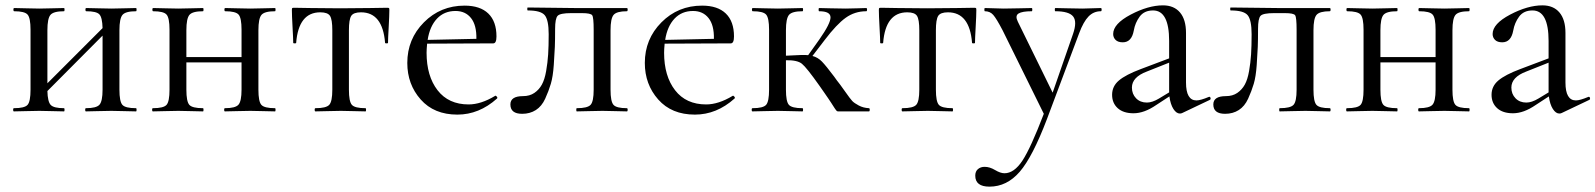

<svg xmlns="http://www.w3.org/2000/svg" viewBox="-20 -416 5958 717"><path d="M488 -12Q490 -12 490 -6Q490 0 488 0Q476 0 444.5 -1Q413 -2 396 -2Q377 -2 344.5 -1Q312 0 301 0Q298 0 298 -6Q298 -12 301 -12Q340 -12 351.5 -25Q363 -38 363 -81V-283L157 -76Q158 -36 169.5 -24Q181 -12 219 -12Q221 -12 221 -6Q221 0 219 0Q207 0 175.5 -1Q144 -2 127 -2Q108 -2 76 -1Q44 0 32 0Q29 0 29 -6Q29 -12 32 -12Q72 -12 83 -24.5Q94 -37 94 -81V-305Q94 -349 83 -361.5Q72 -374 33 -374Q30 -374 30 -380Q30 -386 33 -386Q45 -386 76.5 -385Q108 -384 127 -384Q144 -384 176 -385Q208 -386 219 -386Q221 -386 221 -380Q221 -374 219 -374Q180 -374 168.5 -360.5Q157 -347 157 -303V-105L363 -311Q362 -351 351 -362.5Q340 -374 302 -374Q299 -374 299 -380Q299 -386 302 -386Q314 -386 345.5 -385Q377 -384 396 -384Q414 -384 445 -385Q476 -386 488 -386Q490 -386 490 -380Q490 -374 488 -374Q449 -374 437.5 -360.5Q426 -347 426 -303V-81Q426 -37 437 -24.5Q448 -12 488 -12Z M1007 -12Q1009 -12 1009 -6Q1009 0 1007 0Q995 0 963.5 -1Q932 -2 915 -2Q896 -2 863.5 -1Q831 0 820 0Q817 0 817 -6Q817 -12 820 -12Q859 -12 870.5 -25Q882 -38 882 -81V-183H676V-81Q676 -37 687 -24.5Q698 -12 738 -12Q740 -12 740 -6Q740 0 738 0Q726 0 694.5 -1Q663 -2 646 -2Q627 -2 595 -1Q563 0 551 0Q548 0 548 -6Q548 -12 551 -12Q591 -12 602 -24.5Q613 -37 613 -81V-305Q613 -349 602 -361.5Q591 -374 552 -374Q549 -374 549 -380Q549 -386 552 -386Q564 -386 595.5 -385Q627 -384 646 -384Q663 -384 695 -385Q727 -386 738 -386Q740 -386 740 -380Q740 -374 738 -374Q699 -374 687.5 -360.5Q676 -347 676 -303V-203H882V-305Q882 -349 871 -361.5Q860 -374 821 -374Q818 -374 818 -380Q818 -386 821 -386Q833 -386 864.5 -385Q896 -384 915 -384Q933 -384 964 -385Q995 -386 1007 -386Q1009 -386 1009 -380Q1009 -374 1007 -374Q968 -374 956.5 -360.5Q945 -347 945 -303V-81Q945 -37 956 -24.5Q967 -12 1007 -12Z M1158 0Q1155 0 1155 -6Q1155 -12 1158 -12Q1198 -12 1209.5 -24.5Q1221 -37 1221 -81V-303Q1221 -343 1212.5 -356.5Q1204 -370 1176 -370Q1095 -370 1086 -256Q1086 -254 1080.5 -254Q1075 -254 1075 -256Q1075 -270 1072.5 -314.5Q1070 -359 1070 -378Q1070 -384 1071 -385.5Q1072 -387 1078 -387Q1082 -387 1139.5 -386Q1197 -385 1250 -385Q1304 -385 1362.5 -386Q1421 -387 1426 -387Q1432 -387 1433 -385.5Q1434 -384 1434 -378Q1434 -359 1431.5 -314.5Q1429 -270 1429 -256Q1429 -254 1423.5 -254Q1418 -254 1418 -256Q1409 -370 1328 -370Q1300 -370 1291.5 -356.5Q1283 -343 1283 -303V-81Q1283 -37 1294 -24.5Q1305 -12 1345 -12Q1347 -12 1347 -6Q1347 0 1345 0Q1333 0 1301.5 -1Q1270 -2 1253 -2Q1235 -2 1203 -1Q1171 0 1158 0Z M1829 -58Q1831 -60 1835 -55.5Q1839 -51 1836 -48Q1769 12 1688 12Q1601 12 1551 -44.5Q1501 -101 1501 -181Q1501 -270 1563 -332.5Q1625 -395 1715 -395Q1773 -395 1803.5 -365.5Q1834 -336 1834 -280Q1834 -254 1822 -254L1575 -253Q1573 -231 1573 -219Q1573 -132 1614 -79Q1655 -26 1730 -26Q1776 -26 1829 -58ZM1681 -375Q1639 -375 1612 -346.5Q1585 -318 1577 -267L1759 -271Q1760 -322 1739 -348.5Q1718 -375 1681 -375Z M1930 9Q1886 9 1886 -26Q1886 -57 1933 -57Q1958 -57 1975.5 -69Q1993 -81 2003.5 -100Q2014 -119 2019.5 -150.5Q2025 -182 2027 -213Q2029 -244 2029 -288Q2029 -342 2014 -359.5Q1999 -377 1951 -377Q1949 -377 1949 -382.5Q1949 -388 1951 -388L2124 -386H2321Q2324 -386 2324 -380Q2324 -374 2321 -374Q2283 -374 2271.5 -360.5Q2260 -347 2260 -303V-81Q2260 -37 2271 -24.5Q2282 -12 2321 -12Q2324 -12 2324 -6Q2324 0 2321 0Q2309 0 2278 -1Q2247 -2 2230 -2Q2211 -2 2178.5 -1Q2146 0 2134 0Q2132 0 2132 -6Q2132 -12 2134 -12Q2174 -12 2185.5 -24.5Q2197 -37 2197 -81V-305Q2197 -351 2191.5 -359Q2186 -367 2153 -367H2113Q2072 -367 2062.5 -357Q2053 -347 2053 -308Q2053 -266 2052 -241Q2051 -216 2048 -173Q2045 -130 2037 -103Q2029 -76 2016 -47.5Q2003 -19 1981 -5Q1959 9 1930 9Z M2716 -58Q2718 -60 2722 -55.5Q2726 -51 2723 -48Q2656 12 2575 12Q2488 12 2438 -44.5Q2388 -101 2388 -181Q2388 -270 2450 -332.5Q2512 -395 2602 -395Q2660 -395 2690.5 -365.5Q2721 -336 2721 -280Q2721 -254 2709 -254L2462 -253Q2460 -231 2460 -219Q2460 -132 2501 -79Q2542 -26 2617 -26Q2663 -26 2716 -58ZM2568 -375Q2526 -375 2499 -346.5Q2472 -318 2464 -267L2646 -271Q2647 -322 2626 -348.5Q2605 -375 2568 -375Z M3225 -12Q3228 -12 3228 -6Q3228 0 3225 0H3113Q3110 0 3109.5 0Q3109 0 3107 -0.5Q3105 -1 3104 -2.5Q3103 -4 3101.5 -5.5Q3100 -7 3097.5 -11Q3095 -15 3092 -19.5Q3089 -24 3084 -32Q3079 -40 3073 -48.5Q3067 -57 3058.5 -69.5Q3050 -82 3040 -96Q2992 -164 2974.5 -178Q2957 -192 2915 -191V-81Q2915 -37 2926 -24.5Q2937 -12 2977 -12Q2979 -12 2979 -6Q2979 0 2977 0Q2965 0 2933.5 -1Q2902 -2 2885 -2Q2866 -2 2834 -1Q2802 0 2790 0Q2787 0 2787 -6Q2787 -12 2790 -12Q2830 -12 2841 -24.5Q2852 -37 2852 -81V-305Q2852 -349 2841 -361.5Q2830 -374 2791 -374Q2788 -374 2788 -380Q2788 -386 2791 -386Q2802 -386 2834 -385Q2866 -384 2885 -384Q2902 -384 2934 -385Q2966 -386 2977 -386Q2979 -386 2979 -380Q2979 -374 2977 -374Q2938 -374 2926.5 -360.5Q2915 -347 2915 -303V-208Q2982 -212 2998 -210L3040 -269Q3082 -329 3081.5 -351.5Q3081 -374 3039 -374Q3037 -374 3037 -380Q3037 -386 3039 -386Q3052 -386 3080 -385Q3108 -384 3138 -384Q3158 -384 3182 -385Q3206 -386 3215 -386Q3218 -386 3218 -380Q3218 -374 3215 -374Q3172 -374 3138 -349.5Q3104 -325 3060 -267L3014 -207Q3034 -202 3049.5 -186Q3065 -170 3095 -130Q3101 -121 3105 -116Q3115 -104 3135 -75.5Q3155 -47 3162.5 -39Q3170 -31 3187 -22Q3204 -13 3225 -12Z M3350 0Q3347 0 3347 -6Q3347 -12 3350 -12Q3390 -12 3401.5 -24.5Q3413 -37 3413 -81V-303Q3413 -343 3404.5 -356.5Q3396 -370 3368 -370Q3287 -370 3278 -256Q3278 -254 3272.5 -254Q3267 -254 3267 -256Q3267 -270 3264.5 -314.5Q3262 -359 3262 -378Q3262 -384 3263 -385.5Q3264 -387 3270 -387Q3274 -387 3331.5 -386Q3389 -385 3442 -385Q3496 -385 3554.5 -386Q3613 -387 3618 -387Q3624 -387 3625 -385.5Q3626 -384 3626 -378Q3626 -359 3623.5 -314.5Q3621 -270 3621 -256Q3621 -254 3615.5 -254Q3610 -254 3610 -256Q3601 -370 3520 -370Q3492 -370 3483.5 -356.5Q3475 -343 3475 -303V-81Q3475 -37 3486 -24.5Q3497 -12 3537 -12Q3539 -12 3539 -6Q3539 0 3537 0Q3525 0 3493.5 -1Q3462 -2 3445 -2Q3427 -2 3395 -1Q3363 0 3350 0Z M4091 -386Q4094 -386 4094 -380Q4094 -374 4091 -374Q4064 -374 4045 -354.5Q4026 -335 4010 -292L3890 28Q3836 170 3788 225.5Q3740 281 3675 281Q3622 281 3622 240Q3622 224 3632 215.5Q3642 207 3657 207Q3676 207 3696 219Q3716 231 3731 231Q3767 231 3798 184Q3829 137 3878 9L3724 -303Q3701 -347 3689 -360.5Q3677 -374 3658 -374Q3656 -374 3656 -380Q3656 -386 3658 -386Q3669 -386 3693 -385Q3717 -384 3728 -384Q3753 -384 3787 -385Q3821 -386 3833 -386Q3835 -386 3835 -380Q3835 -374 3833 -374Q3797 -374 3783.5 -365.5Q3770 -357 3781 -335L3911 -70L3987 -289Q4003 -335 3987.5 -354.5Q3972 -374 3921 -374Q3919 -374 3919 -380Q3919 -386 3921 -386Q3935 -386 3966 -385Q3997 -384 4022 -384Q4037 -384 4057.5 -385Q4078 -386 4091 -386Z M4494 -54Q4499 -56 4500.5 -50.5Q4502 -45 4498 -43L4395 6Q4391 8 4386 8Q4373 8 4362 -9Q4351 -26 4347 -56L4298 -24Q4253 7 4213 7Q4175 7 4154 -12Q4133 -31 4133 -62Q4133 -94 4158.5 -115.5Q4184 -137 4240 -158L4346 -198V-263Q4346 -377 4286 -377Q4253 -377 4236 -354Q4219 -331 4214 -302Q4206 -258 4173 -258Q4155 -258 4146 -267Q4137 -276 4137 -289Q4137 -327 4202.5 -361.5Q4268 -396 4323 -396Q4364 -396 4386.5 -369.5Q4409 -343 4409 -293V-108Q4409 -41 4448 -41Q4463 -41 4494 -54ZM4308 -48 4346 -71V-78V-182L4263 -149Q4207 -128 4207 -89Q4207 -65 4222.5 -49Q4238 -33 4263 -33Q4283 -33 4308 -48Z M4555 9Q4511 9 4511 -26Q4511 -57 4558 -57Q4583 -57 4600.5 -69Q4618 -81 4628.5 -100Q4639 -119 4644.5 -150.5Q4650 -182 4652 -213Q4654 -244 4654 -288Q4654 -342 4639 -359.5Q4624 -377 4576 -377Q4574 -377 4574 -382.5Q4574 -388 4576 -388L4749 -386H4946Q4949 -386 4949 -380Q4949 -374 4946 -374Q4908 -374 4896.5 -360.5Q4885 -347 4885 -303V-81Q4885 -37 4896 -24.5Q4907 -12 4946 -12Q4949 -12 4949 -6Q4949 0 4946 0Q4934 0 4903 -1Q4872 -2 4855 -2Q4836 -2 4803.5 -1Q4771 0 4759 0Q4757 0 4757 -6Q4757 -12 4759 -12Q4799 -12 4810.5 -24.5Q4822 -37 4822 -81V-305Q4822 -351 4816.5 -359Q4811 -367 4778 -367H4738Q4697 -367 4687.5 -357Q4678 -347 4678 -308Q4678 -266 4677 -241Q4676 -216 4673 -173Q4670 -130 4662 -103Q4654 -76 4641 -47.5Q4628 -19 4606 -5Q4584 9 4555 9Z M5466 -12Q5468 -12 5468 -6Q5468 0 5466 0Q5454 0 5422.5 -1Q5391 -2 5374 -2Q5355 -2 5322.5 -1Q5290 0 5279 0Q5276 0 5276 -6Q5276 -12 5279 -12Q5318 -12 5329.5 -25Q5341 -38 5341 -81V-183H5135V-81Q5135 -37 5146 -24.5Q5157 -12 5197 -12Q5199 -12 5199 -6Q5199 0 5197 0Q5185 0 5153.5 -1Q5122 -2 5105 -2Q5086 -2 5054 -1Q5022 0 5010 0Q5007 0 5007 -6Q5007 -12 5010 -12Q5050 -12 5061 -24.5Q5072 -37 5072 -81V-305Q5072 -349 5061 -361.5Q5050 -374 5011 -374Q5008 -374 5008 -380Q5008 -386 5011 -386Q5023 -386 5054.5 -385Q5086 -384 5105 -384Q5122 -384 5154 -385Q5186 -386 5197 -386Q5199 -386 5199 -380Q5199 -374 5197 -374Q5158 -374 5146.5 -360.5Q5135 -347 5135 -303V-203H5341V-305Q5341 -349 5330 -361.5Q5319 -374 5280 -374Q5277 -374 5277 -380Q5277 -386 5280 -386Q5292 -386 5323.5 -385Q5355 -384 5374 -384Q5392 -384 5423 -385Q5454 -386 5466 -386Q5468 -386 5468 -380Q5468 -374 5466 -374Q5427 -374 5415.5 -360.5Q5404 -347 5404 -303V-81Q5404 -37 5415 -24.5Q5426 -12 5466 -12Z M5911 -54Q5916 -56 5917.5 -50.5Q5919 -45 5915 -43L5812 6Q5808 8 5803 8Q5790 8 5779 -9Q5768 -26 5764 -56L5715 -24Q5670 7 5630 7Q5592 7 5571 -12Q5550 -31 5550 -62Q5550 -94 5575.5 -115.5Q5601 -137 5657 -158L5763 -198V-263Q5763 -377 5703 -377Q5670 -377 5653 -354Q5636 -331 5631 -302Q5623 -258 5590 -258Q5572 -258 5563 -267Q5554 -276 5554 -289Q5554 -327 5619.5 -361.5Q5685 -396 5740 -396Q5781 -396 5803.5 -369.5Q5826 -343 5826 -293V-108Q5826 -41 5865 -41Q5880 -41 5911 -54ZM5725 -48 5763 -71V-78V-182L5680 -149Q5624 -128 5624 -89Q5624 -65 5639.5 -49Q5655 -33 5680 -33Q5700 -33 5725 -48Z"/></svg>

Font: Cormorant Garamond Book
Style: Regular
Weight: 500
Designer: Christian Thalmann (Catharsis Fonts)
Version: Version 1.000;PS 002.000;hotconv 1.0.88;makeotf.lib2.5.64775